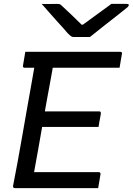

<svg xmlns="http://www.w3.org/2000/svg" viewBox="-20 -966 682 986"><path d="M110 -700H597Q601 -700 603 -699Q605 -698 606 -695.5Q607 -693 606 -689Q603 -670 600 -654Q597 -638 594 -618H106Q103 -618 101 -619.5Q99 -621 98 -623.5Q97 -626 98 -629Q101 -648 104 -664.5Q107 -681 110 -700ZM168 -394H489Q493 -394 495 -392.5Q497 -391 497.5 -389Q498 -387 498 -383Q497 -374 494.5 -362.5Q492 -351 490 -338.5Q488 -326 486 -314H154ZM56 0Q54 0 52 -1Q50 -2 48.5 -3.5Q47 -5 47 -7Q47 -9 47 -11Q59 -71 70.5 -134.5Q82 -198 93.5 -263.5Q105 -329 116.5 -395Q128 -461 140 -527Q152 -593 163 -658H265L255 -643Q252 -623 248 -601Q244 -579 240 -557Q229 -500 218.5 -440Q208 -380 197.5 -320.5Q187 -261 176.5 -201Q166 -141 155 -82H486Q492 -82 494.5 -79Q497 -76 496 -71Q494 -56 490.5 -37.5Q487 -19 484 0ZM442 -776Q433 -776 416.5 -776Q400 -776 383.5 -776Q367 -776 358 -776Q351 -776 345.5 -779.5Q340 -783 327 -796Q320 -805 305 -821.5Q290 -838 270.5 -859.5Q251 -881 231.5 -903.5Q212 -926 194 -946Q212 -945 233.5 -945.5Q255 -946 272 -946Q284 -946 288 -944Q292 -942 299 -935Q315 -921 345 -892Q375 -863 419 -820L369 -839Q385 -840 401.5 -839.5Q418 -839 434 -839L378 -819Q436 -861 478 -892Q520 -923 552 -946H631Q636 -946 638 -945Q640 -944 641 -942.5Q642 -941 641 -939Q641 -935 636.5 -930.5Q632 -926 614 -912Q599 -900 576 -882Q553 -864 527.5 -844Q502 -824 479.5 -806Q457 -788 442 -776Z"/></svg>

Font: RecMonoLinear Nerd Font Mono
Style: Italic
Weight: 400
Italic angle: -10°
Monospace: yes
Version: Version 1.085; ttfautohint (v1.8.4.7-5d5b);Nerd Fonts 3.2.1